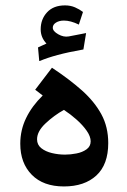

<svg xmlns="http://www.w3.org/2000/svg" viewBox="-20 -670 462 698"><path d="M212.4 7.8Q137.2 7.8 95.5 -34.7Q53.7 -77.1 53.7 -147.5Q53.7 -197.3 75 -241Q96.2 -284.7 135.3 -322.8L107.9 -343.8L168.9 -423.8Q232.4 -381.8 278.1 -341.1Q323.7 -300.3 348.6 -254.4Q373.5 -208.5 373.5 -149.9Q373.5 -71.8 330.3 -32Q287.1 7.8 212.4 7.8ZM114.7 -163.6Q114.7 -143.6 130.1 -131.3Q145.5 -119.1 168.9 -113.5Q192.4 -107.9 216.3 -107.9Q236.3 -107.9 257.8 -112.1Q279.3 -116.2 294.4 -127Q309.6 -137.7 309.6 -156.2Q309.6 -173.8 295.4 -194.3Q281.2 -214.8 259 -234.6Q236.8 -254.4 212.4 -270.5Q176.3 -250.5 145.5 -221.4Q114.7 -192.4 114.7 -163.6ZM124.5 -448.2 122.6 -448.7 118.2 -497.6 148.9 -511.7Q127.9 -533.7 127.9 -563.5Q127.9 -600.1 151.1 -625.2Q174.3 -650.4 216.3 -650.4Q236.3 -650.4 252.7 -643.3Q269 -636.2 281.7 -626.5L266.6 -580.6Q236.8 -595.2 212.4 -595.2Q195.3 -595.2 183.6 -587.9Q171.9 -580.6 171.9 -569.3Q171.9 -556.6 191.7 -545.4Q211.4 -534.2 230 -537.6Q238.3 -539.1 253.9 -542.2Q269.5 -545.4 293 -549.8L283.2 -490.2Q228 -480.5 189.2 -470Q150.4 -459.5 124.5 -448.2Z"/></svg>

Font: Markazi Text
Style: Bold
Weight: 700
Designer: Borna Izadpanah (Arabic designer), Fiona Ross (Arabic design director) and Florian Runge (Latin designer)
Foundry: Borna Izadpanah and Florian Runge
Version: Version 1.001; ttfautohint (v1.8.3)